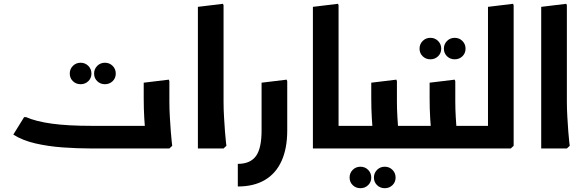

<svg xmlns="http://www.w3.org/2000/svg" viewBox="-20 -781 3077 1010"><path d="M404 -338Q380 -338 363.5 -354Q347 -370 347 -394Q347 -418 363.5 -434.5Q380 -451 404 -451Q428 -451 444.5 -434.5Q461 -418 461 -394Q461 -370 444.5 -354Q428 -338 404 -338ZM532 -338Q508 -338 491.5 -354Q475 -370 475 -394Q475 -418 491.5 -434.5Q508 -451 532 -451Q556 -451 572.5 -434.5Q589 -418 589 -394Q589 -370 572.5 -354Q556 -338 532 -338Z M461 0Q387 0 310.5 -5.5Q234 -11 166.5 -26.5Q99 -42 50 -73L107 -165H117Q169 -142 253 -130.5Q337 -119 461 -119H739L734 0ZM745 0 748 -42Q748 -42 745 -74.5Q742 -107 739 -158Q736 -209 736 -265V-346L868 -362L871 -354V-247Q871 -206 873.5 -165Q876 -124 878.5 -89.5Q881 -55 883.5 -34.5Q886 -14 886 -14L871 0ZM650 0V-119H756V0ZM650 0Q639 0 634.5 -17.5Q630 -35 630 -61Q630 -87 634.5 -103Q639 -119 650 -119Z M1021 0V-745L1153 -761L1156 -753V-247Q1156 -206 1158.5 -165Q1161 -124 1163.5 -89.5Q1166 -55 1168.5 -34.5Q1171 -14 1171 -14L1156 0Z M1231 200V81Q1296 81 1326 40.5Q1356 0 1356 -95V-346L1488 -362L1491 -354V-95Q1491 0 1461 66Q1431 132 1373 166Q1315 200 1231 200Z M1761 0 1626 -1V-745L1758 -761L1761 -753ZM1626 0V-119H1847V0ZM1847 0V-119Q1859 -119 1863 -103Q1867 -87 1867 -60Q1867 -35 1863 -17.5Q1859 0 1847 0Z M1876 209Q1852 209 1835.5 193Q1819 177 1819 153Q1819 129 1835.5 112.5Q1852 96 1876 96Q1900 96 1916.5 112.5Q1933 129 1933 153Q1933 177 1916.5 193Q1900 209 1876 209ZM2004 209Q1980 209 1963.5 193Q1947 177 1947 153Q1947 129 1963.5 112.5Q1980 96 2004 96Q2028 96 2044.5 112.5Q2061 129 2061 153Q2061 177 2044.5 193Q2028 209 2004 209Z M2027 0V-119H2154V0ZM2154 0V-119Q2166 -119 2170 -103Q2174 -87 2174 -60Q2174 -35 2170 -17.5Q2166 0 2154 0ZM1942 0 1945 -42Q1945 -42 1942 -74.5Q1939 -107 1936 -158Q1933 -209 1933 -265V-346L2065 -362L2068 -354V-247Q2068 -206 2070.5 -165Q2073 -124 2075.5 -89.5Q2078 -55 2080.5 -34.5Q2083 -14 2083 -14L2068 0ZM1847 0V-119H1953V0ZM1847 0Q1836 0 1831.5 -17.5Q1827 -35 1827 -61Q1827 -87 1831.5 -103Q1836 -119 1847 -119Z M2244 -469Q2220 -469 2203.5 -485Q2187 -501 2187 -525Q2187 -549 2203.5 -565.5Q2220 -582 2244 -582Q2268 -582 2284.5 -565.5Q2301 -549 2301 -525Q2301 -501 2284.5 -485Q2268 -469 2244 -469ZM2372 -469Q2348 -469 2331.5 -485Q2315 -501 2315 -525Q2315 -549 2331.5 -565.5Q2348 -582 2372 -582Q2396 -582 2412.5 -565.5Q2429 -549 2429 -525Q2429 -501 2412.5 -485Q2396 -469 2372 -469Z M2334 0V-119H2461V0ZM2461 0V-119Q2473 -119 2477 -103Q2481 -87 2481 -60Q2481 -35 2477 -17.5Q2473 0 2461 0ZM2249 0 2252 -42Q2252 -42 2249 -74.5Q2246 -107 2243 -158Q2240 -209 2240 -265V-346L2372 -362L2375 -354V-247Q2375 -206 2377.5 -165Q2380 -124 2382.5 -89.5Q2385 -55 2387.5 -34.5Q2390 -14 2390 -14L2375 0ZM2154 0V-119H2260V0ZM2154 0Q2143 0 2138.5 -17.5Q2134 -35 2134 -61Q2134 -87 2138.5 -103Q2143 -119 2154 -119Z M2547 0V-745L2679 -761L2682 -753V-14L2667 0ZM2461 0V-119H2645V0ZM2461 0Q2450 0 2445.5 -17.5Q2441 -35 2441 -61Q2441 -87 2445.5 -103Q2450 -119 2461 -119Z M2827 0V-745L2959 -761L2962 -753V-247Q2962 -206 2964.5 -165Q2967 -124 2969.5 -89.5Q2972 -55 2974.5 -34.5Q2977 -14 2977 -14L2962 0Z"/></svg>

Font: Fustat ExtraBold
Style: Regular
Weight: 800
Designer: Mohamed Gaber, Khaled Hosny, Laura Garcia Mut
Foundry: Kief Type Foundry, Alif Type Foundry, Hard Type Foundry
Version: Version 1.007